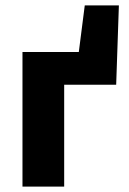

<svg xmlns="http://www.w3.org/2000/svg" viewBox="-20 -689 475 709"><path d="M63 0H217V-376H409L419 -669H293L271 -497H63Z"/></svg>

Font: Source Sans Pro
Style: Bold
Weight: 700
Designer: Paul D. Hunt
Foundry: Adobe Systems Incorporated
Version: Version 3.006;hotconv 1.0.111;makeotfexe 2.5.65597